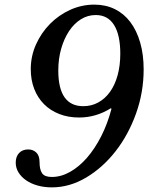

<svg xmlns="http://www.w3.org/2000/svg" viewBox="-20 -800 674 830"><path d="M113 -501Q113 -557 135.5 -607.5Q158 -658 196 -696.5Q234 -735 283.5 -757.5Q333 -780 388 -780Q437 -780 476.5 -760.5Q516 -741 543.5 -704.5Q571 -668 586 -616Q601 -564 601 -500Q601 -401 568 -309Q535 -217 479.5 -146Q424 -75 352.5 -32.5Q281 10 204 10Q171 10 142.5 2Q114 -6 93 -20.5Q72 -35 60 -54.5Q48 -74 48 -97Q48 -123 62.5 -138.5Q77 -154 102 -154Q123 -154 137 -140.5Q151 -127 151 -99Q151 -67 162 -51Q173 -35 204 -35Q244 -35 283 -57Q322 -79 356 -118Q390 -157 417.5 -211Q445 -265 462 -330L459 -332Q395 -292 322 -292Q275 -292 236.5 -307Q198 -322 170.5 -349.5Q143 -377 128 -415.5Q113 -454 113 -501ZM340 -341Q376 -341 405.5 -357.5Q435 -374 456 -403.5Q477 -433 488.5 -475Q500 -517 500 -568Q500 -649 473 -692Q446 -735 394 -735Q359 -735 329.5 -716.5Q300 -698 278.5 -665.5Q257 -633 244.5 -589.5Q232 -546 232 -495Q232 -341 340 -341Z"/></svg>

Font: SVN-Libre Baskerville
Style: Italic
Weight: 400
Italic angle: -14°
Designer: Pablo Impallari, Rodrigo Fuenzalida
Foundry: Pablo Impallari, Rodrigo Fuenzalida
Version: Version 1.000; ttfautohint (v1.8.4)